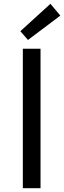

<svg xmlns="http://www.w3.org/2000/svg" viewBox="-20 -989 337 1009"><path d="M100 0H193V-733H100ZM127 -779 297 -907 245 -969 87 -825Z"/></svg>

Font: Noto Sans CJK SC Regular
Style: Regular
Weight: 400
Designer: Ryoko NISHIZUKA (kana & ideographs); Paul D. Hunt (Latin, Greek & Cyrillic); Wenlong ZHANG (bopomofo); Sandoll Communica
Foundry: Adobe Systems Incorporated
Version: Version 1.004;PS 1.004;hotconv 1.0.82;makeotf.lib2.5.63406